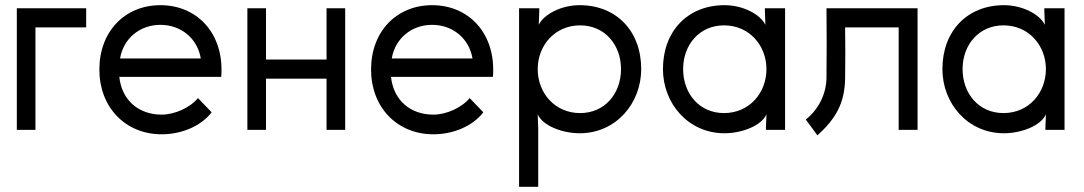

<svg xmlns="http://www.w3.org/2000/svg" viewBox="-20 -502 4190 742"><path d="M117 0V-396H313V-470H45V0Z M798 -68 745 -123C715 -86 655 -59 605 -59C517 -59 451 -113 441 -205H835C836 -214 836 -224 836 -233C836 -381 737 -482 600 -482C463 -482 364 -381 364 -233C364 -88 464 17 605 17C680 17 755 -13 798 -68ZM444 -276C457 -354 521 -406 600 -406C679 -406 743 -354 756 -276Z M1314 -470H1242V-272H1008V-470H936V0H1008V-198H1242V0H1314Z M1848 -68 1795 -123C1765 -86 1705 -59 1655 -59C1567 -59 1501 -113 1491 -205H1885C1886 -214 1886 -224 1886 -233C1886 -381 1787 -482 1650 -482C1513 -482 1414 -381 1414 -233C1414 -88 1514 17 1655 17C1730 17 1805 -13 1848 -68ZM1494 -276C1507 -354 1571 -406 1650 -406C1729 -406 1793 -354 1806 -276Z M2222 -65C2124 -65 2058 -143 2058 -235C2058 -326 2124 -404 2222 -404C2317 -404 2380 -329 2380 -235C2380 -140 2317 -65 2222 -65ZM1986 220H2060V-8L2058 -60C2078 -15 2155 13 2220 13C2361 13 2458 -103 2458 -235C2458 -382 2362 -482 2220 -482C2149 -482 2082 -447 2062 -406L2064 -458V-470H1986Z M2778 -65C2683 -65 2620 -140 2620 -235C2620 -329 2683 -404 2778 -404C2876 -404 2942 -326 2942 -235C2942 -143 2876 -65 2778 -65ZM2542 -235C2542 -103 2639 13 2780 13C2845 13 2922 -15 2942 -60L2940 -8V0H3014V-470H2936V-458L2938 -406C2918 -447 2851 -482 2780 -482C2638 -482 2542 -382 2542 -235Z M3246 -396H3453V0H3526V-470H3174C3175 -380 3175 -290 3174 -200C3173 -141 3145 -80 3094 -40L3139 21C3209 -42 3245 -103 3246 -200C3247 -266 3247 -330 3246 -396Z M3858 -65C3763 -65 3700 -140 3700 -235C3700 -329 3763 -404 3858 -404C3956 -404 4022 -326 4022 -235C4022 -143 3956 -65 3858 -65ZM3622 -235C3622 -103 3719 13 3860 13C3925 13 4002 -15 4022 -60L4020 -8V0H4094V-470H4016V-458L4018 -406C3998 -447 3931 -482 3860 -482C3718 -482 3622 -382 3622 -235Z"/></svg>

Font: Kreadon Medium
Style: Regular
Weight: 500
Designer: kohakuno
Foundry: StudioGnu
Version: Version 1.000;Glyphs 3.1.2 (3151)